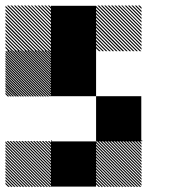

<svg xmlns="http://www.w3.org/2000/svg" viewBox="-21 -688 708 708"><path d="M500.8 -165.8 499.2 -167.5H500.8ZM500.8 -155 488.3 -167.5H494.2L500.8 -160.8ZM500.8 -144.2 477.5 -167.5H483.3L500.8 -150ZM500.8 -133.3 466.7 -167.5H472.5L500.8 -139.2ZM500.8 -122.5 455.8 -167.5H461.7L500.8 -128.3ZM500.8 -111.7 445 -167.5H450.8L500.8 -117.5ZM500.8 -100.8 434.2 -167.5H440L500.8 -106.7ZM500.8 -90 423.3 -167.5H429.2L500.8 -95.8ZM500.8 -79.2 412.5 -167.5H418.3L500.8 -85ZM500.8 -68.3 401.7 -167.5H407.5L500.8 -74.2ZM500.8 -57.5 390.8 -167.5H396.7L500.8 -63.3ZM500.8 -46.7 380 -167.5H385.8L500.8 -52.5ZM500.8 -35.8 369.2 -167.5H375L500.8 -41.7ZM500.8 -25 358.3 -167.5H364.2L500.8 -30.8ZM500.8 -14.2 347.5 -167.5H353.3L500.8 -20ZM500.8 -3.3 336.7 -167.5H342.5L500.8 -9.2ZM494.2 0.8 332.5 -160.8V-166.7L500 0.8ZM483.3 0.8 332.5 -150V-155.8L489.2 0.8ZM472.5 0.8 332.5 -139.2V-145L478.3 0.8ZM461.7 0.8 332.5 -128.3V-134.2L467.5 0.8ZM450.8 0.8 332.5 -117.5V-123.3L456.7 0.8ZM440 0.8 332.5 -106.7V-112.5L445.8 0.8ZM429.2 0.8 332.5 -95.8V-101.7L435 0.8ZM418.3 0.8 332.5 -85V-90.8L424.2 0.8ZM407.5 0.8 332.5 -74.2V-80L413.3 0.8ZM396.7 0.8 332.5 -63.3V-69.2L402.5 0.8ZM385.8 0.8 332.5 -52.5V-58.3L391.7 0.8ZM375 0.8 332.5 -41.7V-47.5L380.8 0.8ZM364.2 0.8 332.5 -30.8V-36.7L370 0.8ZM353.3 0.8 332.5 -20V-25.8L359.2 0.8ZM342.5 0.8 332.5 -9.2V-15L348.3 0.8ZM500.8 -167.5H505L500.8 -171.7ZM167.5 -165.8 165.8 -167.5H167.5ZM167.5 -155 155 -167.5H160.8L167.5 -160.8ZM167.5 -144.2 144.2 -167.5H150L167.5 -150ZM167.5 -133.3 133.3 -167.5H139.2L167.5 -139.2ZM167.5 -122.5 122.5 -167.5H128.3L167.5 -128.3ZM167.5 -111.7 111.7 -167.5H117.5L167.5 -117.5ZM167.5 -100.8 100.8 -167.5H106.7L167.5 -106.7ZM167.5 -90 90 -167.5H95.8L167.5 -95.8ZM167.5 -79.2 79.2 -167.5H85L167.5 -85ZM167.5 -68.3 68.3 -167.5H74.2L167.5 -74.2ZM167.5 -57.5 57.5 -167.5H63.3L167.5 -63.3ZM167.5 -46.7 46.7 -167.5H52.5L167.5 -52.5ZM167.5 -35.8 35.8 -167.5H41.7L167.5 -41.7ZM167.5 -25 25 -167.5H30.8L167.5 -30.8ZM167.5 -14.2 14.2 -167.5H20L167.5 -20ZM167.5 -3.3 3.3 -167.5H9.2L167.5 -9.2ZM160.8 0.8 -0.8 -160.8V-166.7L166.7 0.8ZM150 0.8 -0.8 -150V-155.8L155.8 0.8ZM139.2 0.8 -0.8 -139.2V-145L145 0.8ZM128.3 0.8 -0.8 -128.3V-134.2L134.2 0.8ZM117.5 0.8 -0.8 -117.5V-123.3L123.3 0.8ZM106.7 0.8 -0.8 -106.7V-112.5L112.5 0.8ZM95.8 0.8 -0.8 -95.8V-101.7L101.7 0.8ZM85 0.8 -0.8 -85V-90.8L90.8 0.8ZM74.2 0.8 -0.8 -74.2V-80L80 0.8ZM63.3 0.8 -0.8 -63.3V-69.2L69.2 0.8ZM52.5 0.8 -0.8 -52.5V-58.3L58.3 0.8ZM41.7 0.8 -0.8 -41.7V-47.5L47.5 0.8ZM30.8 0.8 -0.8 -30.8V-36.7L36.7 0.8ZM20 0.8 -0.8 -20V-25.8L25.8 0.8ZM9.2 0.8 -0.8 -9.2V-15L15 0.8ZM167.5 -167.5H171.7L167.5 -171.7ZM167.5 -493.3 160 -500.8H165.8L167.5 -499.2ZM167.5 -484.2 150.8 -500.8H156.7L167.5 -490ZM167.5 -475 141.7 -500.8H147.5L167.5 -480.8ZM167.5 -465.8 132.5 -500.8H138.3L167.5 -471.7ZM167.5 -456.7 123.3 -500.8H129.2L167.5 -462.5ZM167.5 -447.5 114.2 -500.8H120L167.5 -453.3ZM167.5 -438.3 105 -500.8H110.8L167.5 -444.2ZM167.5 -429.2 95.8 -500.8H101.7L167.5 -435ZM167.5 -420 86.7 -500.8H92.5L167.5 -425.8ZM167.5 -410.8 77.5 -500.8H83.3L167.5 -416.7ZM167.5 -401.7 68.3 -500.8H74.2L167.5 -407.5ZM167.5 -392.5 59.2 -500.8H65L167.5 -398.3ZM167.5 -383.3 50 -500.8H55.8L167.5 -389.2ZM167.5 -374.2 40.8 -500.8H46.7L167.5 -380ZM167.5 -365 31.7 -500.8H37.5L167.5 -370.8ZM167.5 -355.8 22.5 -500.8H28.3L167.5 -361.7ZM167.5 -346.7 13.3 -500.8H19.2L167.5 -352.5ZM167.5 -337.5 4.2 -500.8H10L167.5 -343.3ZM163.3 -332.5 -0.8 -496.7 0.8 -500.8 167.5 -334.2ZM154.2 -332.5 -0.8 -487.5V-493.3L160 -332.5ZM145 -332.5 -0.8 -478.3V-484.2L150.8 -332.5ZM135.8 -332.5 -0.8 -469.2V-475L141.7 -332.5ZM126.7 -332.5 -0.8 -460V-465.8L132.5 -332.5ZM117.5 -332.5 -0.8 -450.8V-456.7L123.3 -332.5ZM108.3 -332.5 -0.8 -441.7V-447.5L114.2 -332.5ZM99.2 -332.5 -0.8 -432.5V-438.3L105 -332.5ZM90 -332.5 -0.8 -423.3V-429.2L95.8 -332.5ZM80.8 -332.5 -0.8 -414.2V-420L86.7 -332.5ZM71.7 -332.5 -0.8 -405V-410.8L77.5 -332.5ZM62.5 -332.5 -0.8 -395.8V-401.7L68.3 -332.5ZM53.3 -332.5 -0.8 -386.7V-392.5L59.2 -332.5ZM43.3 -332.5 -0.8 -376.7V-383.3L50 -332.5ZM35 -332.5 -0.8 -368.3V-374.2L40.8 -332.5ZM25.8 -332.5 -0.8 -359.2V-365L31.7 -332.5ZM16.7 -332.5 -0.8 -350V-355.8L22.5 -332.5ZM7.5 -332.5 -0.8 -340.8V-346.7L13.3 -332.5ZM500.8 -655 488.3 -667.5H494.2L500.8 -660.8ZM500.8 -642.5 475.8 -667.5H481.7L500.8 -648.3ZM500.8 -630 463.3 -667.5H469.2L500.8 -635.8ZM500.8 -617.5 450.8 -667.5H456.7L500.8 -623.3ZM500.8 -605 438.3 -667.5H444.2L500.8 -610.8ZM500.8 -592.5 425.8 -667.5H430.8L500.8 -597.5ZM500.8 -580 413.3 -667.5H419.2L500.8 -585.8ZM500.8 -567.5 400.8 -667.5H406.7L500.8 -573.3ZM500.8 -555 388.3 -667.5H394.2L500.8 -560.8ZM500.8 -542.5 375.8 -667.5H381.7L500.8 -548.3ZM500.8 -530 363.3 -667.5H369.2L500.8 -535.8ZM500.8 -517.5 350.8 -667.5H356.7L500.8 -523.3ZM500.8 -505 338.3 -667.5H344.2L500.8 -510.8ZM494.2 -499.2 332.5 -660.8V-666.7L500 -499.2ZM481.7 -499.2 332.5 -648.3V-654.2L487.5 -499.2ZM469.2 -499.2 332.5 -635.8V-641.7L475 -499.2ZM456.7 -499.2 332.5 -623.3V-629.2L462.5 -499.2ZM444.2 -499.2 332.5 -610.8V-616.7L450 -499.2ZM430.8 -499.2 332.5 -597.5V-604.2L437.5 -499.2ZM419.2 -499.2 332.5 -585.8V-591.7L425 -499.2ZM406.7 -499.2 332.5 -573.3V-579.2L412.5 -499.2ZM394.2 -499.2 332.5 -560.8V-566.7L400 -499.2ZM381.7 -499.2 332.5 -548.3V-554.2L387.5 -499.2ZM369.2 -499.2 332.5 -535.8V-541.7L375 -499.2ZM356.7 -499.2 332.5 -523.3V-529.2L362.5 -499.2ZM344.2 -499.2 332.5 -510.8V-516.7L350 -499.2ZM167.5 -655 155 -667.5H160.8L167.5 -660.8ZM167.5 -642.5 142.5 -667.5H148.3L167.5 -648.3ZM167.5 -630 130 -667.5H135.8L167.5 -635.8ZM167.5 -617.5 117.5 -667.5H123.3L167.5 -623.3ZM167.5 -605 105 -667.5H110.8L167.5 -610.8ZM167.5 -592.5 92.5 -667.5H97.5L167.5 -597.5ZM167.5 -580 80 -667.5H85.8L167.5 -585.8ZM167.5 -567.5 67.5 -667.5H73.3L167.5 -573.3ZM167.5 -555 55 -667.5H60.8L167.5 -560.8ZM167.5 -542.5 42.5 -667.5H48.3L167.5 -548.3ZM167.5 -530 30 -667.5H35.8L167.5 -535.8ZM167.5 -517.5 17.5 -667.5H23.3L167.5 -523.3ZM167.5 -505 5 -667.5H10.8L167.5 -510.8ZM160.8 -499.2 -0.8 -660.8V-666.7L166.7 -499.2ZM148.3 -499.2 -0.8 -648.3V-654.2L154.2 -499.2ZM135.8 -499.2 -0.8 -635.8V-641.7L141.7 -499.2ZM123.3 -499.2 -0.8 -623.3V-629.2L129.2 -499.2ZM110.8 -499.2 -0.8 -610.8V-616.7L116.7 -499.2ZM97.5 -499.2 -0.8 -597.5V-604.2L104.2 -499.2ZM85.8 -499.2 -0.8 -585.8V-591.7L91.7 -499.2ZM73.3 -499.2 -0.8 -573.3V-579.2L79.2 -499.2ZM60.8 -499.2 -0.8 -560.8V-566.7L66.7 -499.2ZM48.3 -499.2 -0.8 -548.3V-554.2L54.2 -499.2ZM35.8 -499.2 -0.8 -535.8V-541.7L41.7 -499.2ZM23.3 -499.2 -0.8 -523.3V-529.2L29.2 -499.2ZM10.8 -499.2 -0.8 -510.8V-516.7L16.7 -499.2ZM166.7 -166.7H333.3V0H166.7ZM333.3 -333.3H500V-166.7H333.3ZM166.7 -500H333.3V-333.3H166.7ZM166.7 -666.7H333.3V-333.3H166.7Z"/></svg>

Font: 0xA000-Pixelated-Mono
Style: Pixelated-Mono
Weight: 400
Version: Version 0.1